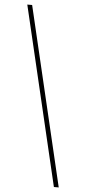

<svg xmlns="http://www.w3.org/2000/svg" viewBox="-65 -868 478 1069"><g transform="rotate(5 174.5 -333.5)"><path d="M43 -833H70L306 166H279Z"/></g></svg>

Font: Noto Sans Devanagari UI Condensed Thin
Style: Regular
Weight: 100
Width: 3
Designer: Jelle Bosma - Monotype Design Team
Foundry: Monotype Imaging Inc.
Version: Version 2.004; ttfautohint (v1.8.4.7-5d5b)